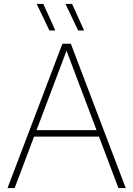

<svg xmlns="http://www.w3.org/2000/svg" viewBox="-20 -964 683 984"><path d="M18.5 0 300 -740H343L624.5 0H587L315 -720H327L55 0ZM142 -264 152 -297H491L501 -264ZM380.5 -808 315.5 -944H349.5L411 -808ZM233 -808 168 -944H202L263.5 -808Z"/></svg>

Font: Encode Sans SC Thin
Style: Regular
Weight: 250
Designer: Multiple Designers
Foundry: Impallari Type
Version: Version 3.002